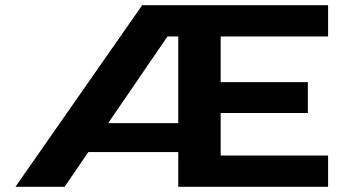

<svg xmlns="http://www.w3.org/2000/svg" viewBox="-20 -720 1340 740"><path d="M39.5 0 528 -700H1244.5V-579.5H830.5V-403.5H1166.5V-284.5H830.5V-120.5H1244.5V0H667V-134H320.5L229 0ZM667 -579.5H625.5L397 -245.5H667Z"/></svg>

Font: Trispace Expanded
Style: Bold
Weight: 700
Width: 7
Designer: Tyler Finck
Foundry: Etcetera Type Company
Version: Version 1.210; ttfautohint (v1.8.3)